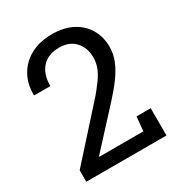

<svg xmlns="http://www.w3.org/2000/svg" viewBox="-171 -838 893 955"><g transform="rotate(-30 276.0 -360.5)"><path d="M166 -75.2H418.5L426.3 -156.7H507.8V0H47.4V-65.9L280.3 -324.7Q301.3 -347.7 317.4 -367.7Q333.5 -387.7 345.2 -404.3Q368.7 -437.5 377.9 -464.1Q387.2 -490.7 387.2 -519.5Q387.2 -572.8 355 -609.1Q322.8 -645.5 262.7 -645.5Q200.2 -645.5 165.3 -607.9Q130.4 -570.3 130.4 -501.5H38.1L37.1 -504.4Q35.6 -565.9 63 -615.2Q90.3 -664.6 142.3 -692.9Q194.3 -721.2 266.1 -721.2Q333.5 -721.2 382.3 -695.8Q430.7 -670.4 457 -625.7Q483.4 -581.1 483.4 -523.4Q483.4 -483.9 468.3 -445.8Q453.1 -407.2 423.3 -366.7Q393.6 -326.2 352.1 -281.2L165 -77.6Z"/></g></svg>

Font: Battambang
Style: Regular
Weight: 400
Designer: Danh Hong
Version: Version 8.002; ttfautohint (v1.8.3)